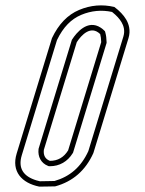

<svg xmlns="http://www.w3.org/2000/svg" viewBox="-20 -693 539 715"><path d="M185.7 1C251.3 -17 298.6 -58.3 327.7 -123L458.5 -551C467.4 -579.9 459.4 -604.2 449.8 -620.5C440.1 -636.8 425.5 -652.3 406 -667C361.2 -677.7 317.5 -674 274.6 -656C231.8 -638 198.1 -603 173.5 -551L42 -121C21.8 -54.7 60.5 -11.3 126.4 2C162.8 2 160.9 1 185.7 1ZM165.8 -94C148.5 -100.7 141 -114.3 143.3 -135L265.9 -536C283 -562.7 318.5 -600.2 353.1 -566C355.3 -558 356.6 -548 356.9 -536L233.7 -133C217.8 -107 195.1 -94 165.8 -94ZM183 -19C159.2 -18.9 160.8 -18.1 128.5 -18C122.8 -19.2 120 -20 115.7 -21.3C67.7 -35.9 46.1 -66 61.2 -115.2L192.2 -543.7C215.7 -592.6 245.2 -621.9 282.4 -637.6C320.3 -653.5 358.7 -656.8 397.3 -648.5C414.8 -634.6 424.9 -623.2 432.6 -610.3C440.3 -597.2 446.2 -579.1 439.4 -556.8L308.9 -130.1C281.6 -70.6 240 -35.4 183 -19ZM165.8 -74C201.8 -74 231.7 -91.4 250.8 -122.5L252.1 -124.7L377 -533.3L376.9 -536.6C376.6 -549.7 375.2 -561.1 372.4 -571.3L370.9 -576.5L367.2 -580.2C363.5 -583.9 359.6 -587.1 355.5 -589.7C305.8 -622.6 263.6 -569.5 249.1 -546.8L247.6 -544.5L123.7 -139.1L123.5 -137.2C120.4 -109.9 132.6 -85.4 158.6 -75.3L162.1 -74Z"/></svg>

Font: Din Kursivschrift
Style: EngGhost
Weight: 400
Version: Version 1.089